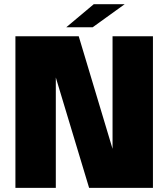

<svg xmlns="http://www.w3.org/2000/svg" viewBox="-20 -914 819 934"><path d="M251.5 0H55V-737.5H363L527.5 -190V-737.5H724V0H413.5L251.5 -537ZM302.5 -781.5 436 -893.5H586.5L431 -781.5Z"/></svg>

Font: Epilogue Black
Style: Regular
Weight: 900
Designer: Tyler Finck
Foundry: Etcetera Type Co
Version: Version 2.111; ttfautohint (v1.8.3)